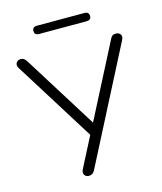

<svg xmlns="http://www.w3.org/2000/svg" viewBox="-126 -957 889 1055"><g transform="rotate(-15 318.0 -429.5)"><path d="M185 -818Q159 -818 159 -841Q159 -865 185 -865H455Q481 -865 481 -841Q481 -818 455 -818ZM248 6Q232 6 223.5 -6.5Q215 -19 225 -39L313 -210L29 -665Q17 -684 25.5 -697.5Q34 -711 51 -711Q62 -711 69.5 -705.5Q77 -700 84 -689L345 -271L560 -689Q565 -700 572 -705.5Q579 -711 592 -711Q609 -711 618 -699Q627 -687 616 -666L282 -16Q271 6 248 6Z"/></g></svg>

Font: Chiron GoRound TC L
Style: Regular
Weight: 300
Designer: Ryoko NISHIZUKA 西塚涼子 (kana, bopomofo & ideographs); Paul D. Hunt (Latin, Greek & Cyrillic); Sandoll Communications 산돌커뮤니
Foundry: Adobe
Version: Version 1.000;hotconv 1.1.1;makeotfexe 2.6.0